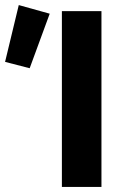

<svg xmlns="http://www.w3.org/2000/svg" viewBox="-23 -737 500 757"><path d="M221 0V-693H377V0ZM94 -468 -3 -493 51 -717 173 -683Z"/></svg>

Font: Ubuntu Sans ExtraBold
Style: Regular
Weight: 800
Designer: Dalton Maag Ltd
Foundry: Dalton Maag Ltd
Version: Version 1.006; ttfautohint (v1.8.4.7-5d5b)